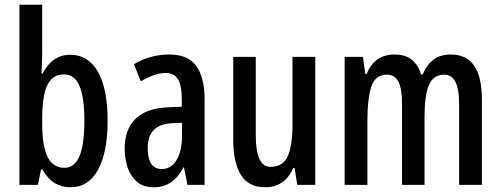

<svg xmlns="http://www.w3.org/2000/svg" viewBox="-20 -780 2113 810"><path d="M158 -551Q158 -535 157 -514.5Q156 -494 155 -469H159Q201 -549 276 -549Q352 -549 393 -477.5Q434 -406 434 -271Q434 -137 393.5 -63.5Q353 10 278 10Q240 10 211 -7.5Q182 -25 159 -65H153L140 0H62V-760H158ZM251 -466Q214 -466 193.5 -442Q173 -418 165.5 -376Q158 -334 158 -280V-258Q158 -163 181 -117.5Q204 -72 252 -72Q294 -72 315 -120.5Q336 -169 336 -272Q336 -368 315.5 -417Q295 -466 251 -466Z M696 -550Q773 -550 808 -501.5Q843 -453 843 -362V0H771L756 -74H754Q732 -32 701.5 -11Q671 10 628 10Q585 10 558 -13Q531 -36 518.5 -73Q506 -110 506 -153Q506 -235 552 -279Q598 -323 684 -327L747 -330V-361Q747 -418 731 -445Q715 -472 679 -472Q634 -472 574 -437L545 -509Q612 -550 696 -550ZM703 -260Q603 -254 603 -156Q603 -67 663 -67Q702 -67 725 -105Q748 -143 748 -210V-262Z M1310 -540V0H1234L1223 -71H1217Q1181 10 1099 10Q1027 10 995.5 -43.5Q964 -97 964 -188V-540H1059V-210Q1059 -76 1121 -76Q1174 -76 1194 -121Q1214 -166 1214 -256V-540Z M1883 -550Q2013 -550 2013 -360V0H1917V-338Q1917 -405 1901 -435Q1885 -465 1854 -465Q1808 -465 1789.5 -421Q1771 -377 1771 -290V0H1676V-341Q1676 -407 1660.5 -436Q1645 -465 1613 -465Q1562 -465 1546 -413Q1530 -361 1530 -275V0H1434V-540H1511L1521 -468H1527Q1559 -550 1645 -550Q1692 -550 1719 -526.5Q1746 -503 1756 -466H1763Q1782 -509 1810.5 -529.5Q1839 -550 1883 -550Z"/></svg>

Font: Noto Sans Ethiopic ExtraCondensed Medium
Style: Regular
Weight: 500
Width: 2
Designer: Monotype Design Team
Foundry: Monotype Imaging Inc.
Version: Version 2.102; ttfautohint (v1.8.4.7-5d5b)